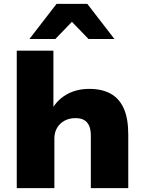

<svg xmlns="http://www.w3.org/2000/svg" viewBox="-20 -965 743 985"><path d="M66 0V-705H254V-409H249Q278 -457 326.5 -483Q375 -509 438 -509Q503 -509 547.5 -484.5Q592 -460 615 -408.5Q638 -357 638 -275V0H446V-268Q446 -302 436.5 -321.5Q427 -341 410 -350Q393 -359 367 -359Q335 -359 310.5 -345.5Q286 -332 272.5 -308.5Q259 -285 259 -256V0ZM131 -765 270 -945H428L567 -765H434L349 -853L264 -765Z"/></svg>

Font: Nunito Sans 10pt SemiExpanded Black
Style: Regular
Weight: 900
Width: 6
Designer: Vernon Adams
Foundry: Vernon Adams
Version: Version 3.101;gftools[0.9.27]